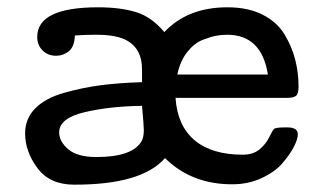

<svg xmlns="http://www.w3.org/2000/svg" viewBox="-20 -500 871 526"><path d="M48.8 -134.8Q48.8 -174.8 76.4 -202.9Q104 -231 154.5 -245.4Q205.1 -259.8 255.1 -266.4Q305.2 -272.9 369.1 -274.9V-310.1Q369.1 -365.2 329.1 -388.2Q300.3 -405.3 240.2 -404.8Q213.4 -404.8 185.1 -402.8Q184.1 -372.1 168.5 -359.6Q152.8 -347.2 133.8 -347.2Q111.8 -347.2 96.9 -361.6Q82 -376 82 -398.9Q82 -480 249 -480Q309.1 -480 352.1 -467Q395 -454.1 430.2 -412.1Q494.1 -480 603 -480Q659.2 -480 699 -460Q738.8 -439.9 759.3 -406Q779.8 -372.1 788.8 -336.4Q797.9 -300.8 797.9 -262.2Q797.9 -242.2 790.5 -237.1Q783.2 -231.9 767.1 -231.9H460.9Q465.8 -155.8 512.9 -116Q560.1 -76.2 645 -76.2Q673.8 -76.2 691.4 -91.1Q709 -106 718 -125Q727.1 -144 731 -147Q736.8 -150.9 758.8 -150.9H768.1Q795.9 -150.9 795.9 -131.8Q795.9 -118.7 784.9 -97.4Q773.9 -76.2 753.4 -52.5Q732.9 -28.8 696.5 -12Q660.2 4.9 616.2 4.9Q504.4 4.9 432.1 -66.9Q368.2 6.3 183.1 5.9Q116.2 5.9 82.5 -39.6Q48.8 -85 48.8 -134.8ZM142.1 -137.2Q142.1 -112.3 167 -91.1Q191.9 -69.8 244.1 -69.8Q343.3 -69.8 368.2 -113.8Q374 -125 374 -143.1Q374 -155.3 369.1 -210Q281.2 -209 211.7 -192.6Q142.1 -176.3 142.1 -137.2ZM465.8 -295.9H713.9Q696.8 -404.8 602.1 -404.8Q587.9 -404.8 573.5 -402.3Q559.1 -399.9 535.6 -390.9Q512.2 -381.8 492.9 -357.4Q473.6 -333 465.8 -295.9Z"/></svg>

Font: CMU Concrete
Style: Bold
Weight: 700
Version: Version 0.7.0